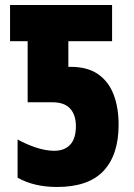

<svg xmlns="http://www.w3.org/2000/svg" viewBox="-20 -734 535 764"><path d="M207 10Q115 10 50 -27V-179Q84 -160 123 -147Q162 -134 196 -134Q237 -134 259.5 -158.5Q282 -183 282 -232Q282 -277 259 -302Q236 -327 189 -327H90V-570H20V-714H426V-570H252V-468H261Q328 -468 370 -439Q412 -410 432 -358Q452 -306 452 -238Q452 -118 392 -54Q332 10 207 10Z"/></svg>

Font: Noto Sans ExtraCondensed Black
Style: Regular
Weight: 900
Width: 2
Designer: Monotype Design Team
Foundry: Monotype Imaging Inc.
Version: Version 2.013; ttfautohint (v1.8.4.7-5d5b)